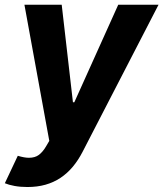

<svg xmlns="http://www.w3.org/2000/svg" viewBox="-38 -565 672 790"><path d="M35.2 76Q62.5 84.2 81 84.2Q106.2 84.2 122.2 72.1Q138.1 60 151.3 37.6L164.8 14.6L62.5 -545.5H215.9L262.1 -144.2H267.8L448.5 -545.5H614.3L302.2 58.9Q284.1 94.1 261.4 121.3Q238.6 148.4 210.8 166.9Q182.9 185.4 149.1 195Q115.4 204.5 74.9 204.5Q45.8 204.5 21.8 200.1Q-2.1 195.7 -18.1 188.9Z"/></svg>

Font: Inter P
Style: Bold Italic
Weight: 700
Italic angle: 9.39999°
Designer: Rasmus Andersson
Foundry: rsms
Version: Version 3.018;git-588b23468